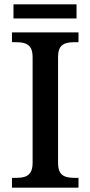

<svg xmlns="http://www.w3.org/2000/svg" viewBox="-20 -863 416 883"><path d="M35 0V-45H56Q77 -45 93.5 -50Q110 -55 120 -70Q130 -85 130 -115V-599Q130 -630 120 -644.5Q110 -659 93.5 -664Q77 -669 56 -669H35V-714H341V-669H320Q300 -669 283 -664Q266 -659 256.5 -644.5Q247 -630 247 -599V-115Q247 -85 256.5 -70Q266 -55 283 -50Q300 -45 320 -45H341V0ZM42 -778V-843H332V-778Z"/></svg>

Font: Noto Serif Thai Medium
Style: Regular
Weight: 500
Version: Version 2.001